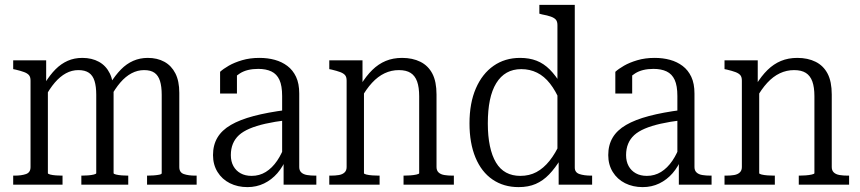

<svg xmlns="http://www.w3.org/2000/svg" viewBox="-20 -756 3519 786"><path d="M34 0V-37H39Q68 -37 86.5 -43.5Q105 -50 105 -72V-426Q105 -441 98.5 -448.5Q92 -456 78.5 -461Q65 -466 44 -471L34 -473V-509H169V-403L176 -396V-47Q176 -44 185.5 -41.5Q195 -39 209 -38Q223 -37 234 -37H236V0ZM505 0H313V-37H315Q326 -37 340 -38Q354 -39 364 -41.5Q374 -44 374 -47V-368Q374 -402 367 -424.5Q360 -447 344 -458Q328 -469 301 -469Q274 -469 250 -456Q226 -443 204.5 -418Q183 -393 164 -357V-416Q185 -450 207.5 -472.5Q230 -495 257 -507Q284 -519 317 -519Q356 -519 385 -503Q414 -487 429.5 -455.5Q445 -424 445 -376V-47Q445 -44 455 -41.5Q465 -39 479 -38Q493 -37 504 -37H505ZM785 0H582V-37H584Q596 -37 609.5 -38Q623 -39 632.5 -41Q642 -43 642 -47V-368Q642 -402 635 -424.5Q628 -447 612.5 -458Q597 -469 570 -469Q543 -469 518.5 -456Q494 -443 472.5 -418Q451 -393 431 -356L430 -413Q452 -448 475 -471.5Q498 -495 525.5 -507Q553 -519 585 -519Q624 -519 653 -503Q682 -487 698 -455.5Q714 -424 714 -376V-72Q714 -50 732.5 -43.5Q751 -37 780 -37H785Z M1153 -306V-264Q1104 -258 1066.5 -249.5Q1029 -241 1002 -229.5Q975 -218 958.5 -203Q942 -188 933.5 -167.5Q925 -147 925 -121Q925 -95 935.5 -76Q946 -57 965 -46.5Q984 -36 1010 -36Q1042 -36 1068 -52Q1094 -68 1114.5 -98Q1135 -128 1148 -168L1154 -112Q1139 -74 1115.5 -47Q1092 -20 1061 -5Q1030 10 993 10Q953 10 921 -6Q889 -22 870.5 -52Q852 -82 852 -121Q852 -162 870 -192.5Q888 -223 925 -244.5Q962 -266 1018.5 -281Q1075 -296 1153 -306ZM1141 0V-108L1135 -109V-363Q1135 -405 1124 -429Q1113 -453 1091 -463.5Q1069 -474 1037 -474Q991 -474 962 -455.5Q933 -437 916 -410Q914 -420 916 -428.5Q918 -437 923 -444.5Q928 -452 934.5 -457Q941 -462 950 -465V-373H881V-462Q894 -474 916.5 -487Q939 -500 971 -509.5Q1003 -519 1042 -519Q1076 -519 1105 -511Q1134 -503 1156.5 -486Q1179 -469 1192 -441.5Q1205 -414 1205 -373V-72Q1205 -58 1213.5 -50Q1222 -42 1237 -39.5Q1252 -37 1272 -37H1275V0Z M1328 0V-37H1333Q1353 -37 1367.5 -39.5Q1382 -42 1390.5 -50Q1399 -58 1399 -72V-426Q1399 -441 1392.5 -448.5Q1386 -456 1372.5 -461Q1359 -466 1338 -471L1328 -473V-509H1464V-402L1470 -395V-47Q1470 -44 1480 -41.5Q1490 -39 1504.5 -38Q1519 -37 1531 -37H1534V0ZM1838 0H1632V-37H1633Q1645 -37 1659.5 -38Q1674 -39 1685 -41.5Q1696 -44 1696 -47V-362Q1696 -399 1687.5 -422.5Q1679 -446 1661 -457.5Q1643 -469 1613 -469Q1582 -469 1554.5 -456Q1527 -443 1503 -417Q1479 -391 1458 -353L1457 -409Q1479 -445 1504 -469.5Q1529 -494 1559 -506.5Q1589 -519 1626 -519Q1669 -519 1701 -503Q1733 -487 1750 -454.5Q1767 -422 1767 -369V-72Q1767 -58 1775.5 -50Q1784 -42 1799 -39.5Q1814 -37 1833 -37H1838Z M2333 -70Q2333 -50 2352 -43.5Q2371 -37 2401 -37H2404V0H2267V-114L2262 -118V-653Q2262 -668 2255.5 -675.5Q2249 -683 2235 -688Q2221 -693 2199 -697L2188 -700V-736H2333ZM2109 -519Q2147 -519 2176.5 -507.5Q2206 -496 2230.5 -471.5Q2255 -447 2277 -410L2274 -339Q2255 -384 2231.5 -414Q2208 -444 2178.5 -458.5Q2149 -473 2114 -473Q2080 -473 2054.5 -458.5Q2029 -444 2011.5 -415.5Q1994 -387 1985.5 -346Q1977 -305 1977 -251Q1977 -199 1985.5 -158.5Q1994 -118 2010.5 -90.5Q2027 -63 2052 -49.5Q2077 -36 2110 -36Q2147 -36 2176 -51.5Q2205 -67 2229.5 -97.5Q2254 -128 2274 -173L2276 -106Q2253 -68 2228 -42Q2203 -16 2173 -3Q2143 10 2103 10Q2042 10 1996.5 -21Q1951 -52 1926.5 -111Q1902 -170 1902 -251Q1902 -334 1928 -394Q1954 -454 2000.5 -486.5Q2047 -519 2109 -519Z M2771 -306V-264Q2722 -258 2684.5 -249.5Q2647 -241 2620 -229.5Q2593 -218 2576.5 -203Q2560 -188 2551.5 -167.5Q2543 -147 2543 -121Q2543 -95 2553.5 -76Q2564 -57 2583 -46.5Q2602 -36 2628 -36Q2660 -36 2686 -52Q2712 -68 2732.5 -98Q2753 -128 2766 -168L2772 -112Q2757 -74 2733.5 -47Q2710 -20 2679 -5Q2648 10 2611 10Q2571 10 2539 -6Q2507 -22 2488.5 -52Q2470 -82 2470 -121Q2470 -162 2488 -192.5Q2506 -223 2543 -244.5Q2580 -266 2636.5 -281Q2693 -296 2771 -306ZM2759 0V-108L2753 -109V-363Q2753 -405 2742 -429Q2731 -453 2709 -463.5Q2687 -474 2655 -474Q2609 -474 2580 -455.5Q2551 -437 2534 -410Q2532 -420 2534 -428.5Q2536 -437 2541 -444.5Q2546 -452 2552.5 -457Q2559 -462 2568 -465V-373H2499V-462Q2512 -474 2534.5 -487Q2557 -500 2589 -509.5Q2621 -519 2660 -519Q2694 -519 2723 -511Q2752 -503 2774.5 -486Q2797 -469 2810 -441.5Q2823 -414 2823 -373V-72Q2823 -58 2831.5 -50Q2840 -42 2855 -39.5Q2870 -37 2890 -37H2893V0Z M2946 0V-37H2951Q2971 -37 2985.5 -39.5Q3000 -42 3008.5 -50Q3017 -58 3017 -72V-426Q3017 -441 3010.5 -448.5Q3004 -456 2990.5 -461Q2977 -466 2956 -471L2946 -473V-509H3082V-402L3088 -395V-47Q3088 -44 3098 -41.5Q3108 -39 3122.5 -38Q3137 -37 3149 -37H3152V0ZM3456 0H3250V-37H3251Q3263 -37 3277.5 -38Q3292 -39 3303 -41.5Q3314 -44 3314 -47V-362Q3314 -399 3305.5 -422.5Q3297 -446 3279 -457.5Q3261 -469 3231 -469Q3200 -469 3172.5 -456Q3145 -443 3121 -417Q3097 -391 3076 -353L3075 -409Q3097 -445 3122 -469.5Q3147 -494 3177 -506.5Q3207 -519 3244 -519Q3287 -519 3319 -503Q3351 -487 3368 -454.5Q3385 -422 3385 -369V-72Q3385 -58 3393.5 -50Q3402 -42 3417 -39.5Q3432 -37 3451 -37H3456Z"/></svg>

Font: Roboto Serif 28pt Condensed Light
Style: Regular
Weight: 300
Width: 3
Designer: Greg Gazdowicz
Foundry: Commercial Type
Version: Version 1.008